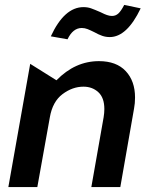

<svg xmlns="http://www.w3.org/2000/svg" viewBox="-20 -762 613 782"><path d="M530 -365Q530 -432 492 -472.5Q454 -513 383 -513Q286 -513 210 -435L103 -502L14 0H132L183 -284Q194 -348 234.5 -378.5Q275 -409 320 -409Q356 -409 380.5 -386.5Q405 -364 405 -318Q405 -302 402 -284L352 0H470L526 -320Q530 -341 530 -365ZM313 -648Q325 -648 336.5 -643.5Q348 -639 364 -631Q382 -621 396.5 -616Q411 -611 427 -611Q497 -611 553 -728L486 -742Q473 -717 462 -707Q451 -697 436 -697Q426 -697 415 -701Q404 -705 397.5 -708.5Q391 -712 388 -713Q365 -723 351 -728Q337 -733 320 -733Q242 -733 187 -614L255 -602Q277 -648 313 -648Z"/></svg>

Font: Geom Medium
Style: Italic
Weight: 500
Italic angle: -10°
Version: Version 1.102